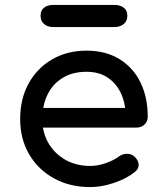

<svg xmlns="http://www.w3.org/2000/svg" viewBox="-20 -757 661 781"><path d="M347 4Q264 4 199.5 -31.5Q135 -67 98.5 -129.5Q62 -192 62 -273Q62 -355 96.5 -417.5Q131 -480 192 -515.5Q253 -551 332 -551Q410 -551 466 -516.5Q522 -482 551.5 -421.5Q581 -361 581 -282Q581 -263 568 -250.5Q555 -238 535 -238H132V-318H532L491 -290Q490 -340 471 -379.5Q452 -419 417 -442Q382 -465 332 -465Q275 -465 234.5 -440Q194 -415 173 -371.5Q152 -328 152 -273Q152 -218 177 -175Q202 -132 246 -107Q290 -82 347 -82Q378 -82 410.5 -93.5Q443 -105 463 -120Q478 -131 495.5 -131.5Q513 -132 526 -121Q543 -106 544 -88Q545 -70 528 -57Q494 -30 443.5 -13Q393 4 347 4ZM196 -647Q174 -647 159.5 -659Q145 -671 145 -693Q145 -715 159.5 -726Q174 -737 196 -737H446Q468 -737 483 -726Q498 -715 498 -693Q498 -671 483 -659Q468 -647 446 -647Z"/></svg>

Font: Comfortaa
Style: Bold
Weight: 700
Designer: Johan Aakerlund
Foundry: Johan Aakerlund
Version: Version 3.104; ttfautohint (v1.8.1.43-b0c9)